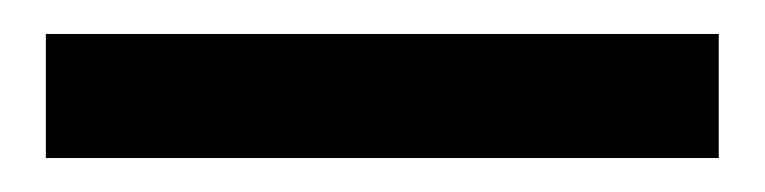

<svg xmlns="http://www.w3.org/2000/svg" viewBox="-20 -20 450 113"><path d="M7 0H403V73H7Z"/></svg>

Font: HermeneusOne
Style: Regular
Weight: 400
Designer: Rodrigo Fuenzalida, Pablo Impallari
Foundry: Pablo Impallari, Rodrigo Fuenzalida
Version: Version 1.000; ttfautohint (v0.8) -G 200 -r 50